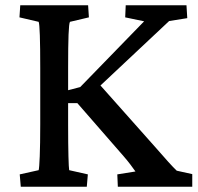

<svg xmlns="http://www.w3.org/2000/svg" viewBox="-20 -710 751 730"><path d="M428 0H711V-48L652 -61C635 -77 611 -104 570 -151L362 -385L623 -630L692 -641L689 -690H458L456 -644L528 -629L285 -379L239 -367V-452C239 -563 241 -619 246 -627L318 -644L315 -690H57L54 -644L127 -627C131 -618 133 -557 133 -452V-237C133 -134 130 -74 127 -63L55 -47L59 0H310L314 -47L243 -63C241 -74 239 -134 239 -237V-318H274L450 -116C470 -93 483 -75 495 -58L426 -47Z"/></svg>

Font: TPK Tissa Web Medium
Style: Regular
Weight: 500
Designer: Jacques Le Bailly, Suppakit Chalermlarp | Katatrad Co.,Ltd.
Foundry: Jacques Le Bailly, Cadson Demak Co.,Ltd.
Version: Version 5.000;Glyphs 3.1.2 (3151)